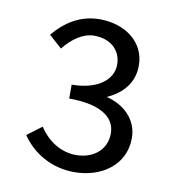

<svg xmlns="http://www.w3.org/2000/svg" viewBox="-60 -946 528 571"><g transform="rotate(10 204.0 -660.5)"><path d="M200 -430C284 -430 352 -479 352 -559C352 -618 307 -655 257 -667C302 -687 335 -722 335 -775C335 -847 273 -891 197 -891C139 -891 94 -862 59 -820L98 -785C123 -817 156 -840 189 -840C239 -840 271 -810 271 -767C271 -721 226 -685 148 -685V-643C236 -643 288 -615 288 -562C288 -511 247 -481 197 -481C151 -481 111 -507 85 -547L41 -514C73 -466 130 -430 200 -430Z"/></g></svg>

Font: Noto Sans CJK HK DemiLight
Style: Regular
Weight: 350
Designer: Ryoko NISHIZUKA 西塚涼子 (kana, bopomofo & ideographs); Paul D. Hunt (Latin, Greek & Cyrillic); Sandoll Communications 산돌커뮤니
Foundry: Adobe
Version: Version 2.004;hotconv 1.0.118;makeotfexe 2.5.65603